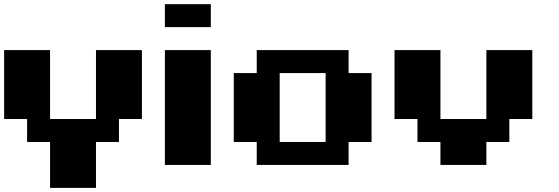

<svg xmlns="http://www.w3.org/2000/svg" viewBox="-20 -798 2707 929"><path d="M666.7 -555.6V-222.2H555.6V-111.1H444.4V111.1H222.2V-111.1H111.1V-222.2H0V-555.6H222.2V-222.2H444.4V-555.6Z M777.8 0V-555.6H1000V0ZM777.8 -666.7V-777.8H1000V-666.7Z M1222.2 -111.1H1111.1V-444.4H1222.2V-555.6H1666.7V-444.4H1777.8V-111.1H1666.7V0H1222.2ZM1555.6 -444.4H1333.3V-111.1H1555.6Z M2111.1 0V-111.1H2000V-222.2H1888.9V-555.6H2111.1V-222.2H2333.3V-555.6H2555.6V-222.2H2444.4V-111.1H2333.3V0Z"/></svg>

Font: Pixeloid Sans
Style: Bold
Weight: 700
Monospace: yes
Designer: GGBot
Version: 0.3